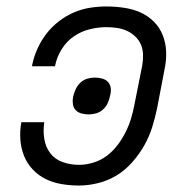

<svg xmlns="http://www.w3.org/2000/svg" viewBox="-20 -562 590 594"><path d="M224 12Q197 12 170.5 7.5Q144 3 121.5 -8Q99 -19 81.5 -37.5Q64 -56 54.5 -79.5Q45 -103 43 -130Q41 -157 46 -184H117Q113 -158 117 -132.5Q121 -107 135.5 -88Q150 -69 174 -60.5Q198 -52 225 -52Q246 -52 269 -59Q292 -66 310.5 -80Q329 -94 343.5 -113Q358 -132 368.5 -153Q379 -174 385.5 -195.5Q392 -217 396 -239L420 -359Q423 -376 422.5 -393Q422 -410 416 -424Q410 -438 398.5 -449Q387 -460 373 -466.5Q359 -473 342.5 -475.5Q326 -478 309 -478Q284 -478 257.5 -471.5Q231 -465 208.5 -449.5Q186 -434 171 -410Q156 -386 151 -361L150 -357H79L80 -363Q85 -387 96 -411.5Q107 -436 123.5 -457.5Q140 -479 162 -496Q184 -513 208.5 -523.5Q233 -534 258.5 -538Q284 -542 309 -542Q336 -542 363.5 -538Q391 -534 414.5 -523.5Q438 -513 456 -495Q474 -477 483.5 -453Q493 -429 494 -402Q495 -375 489 -347L466 -227Q460 -198 451 -169Q442 -140 426.5 -112.5Q411 -85 389.5 -60.5Q368 -36 341 -19.5Q314 -3 283.5 4.5Q253 12 224 12ZM255 -208Q243 -208 232 -211Q221 -214 214 -221.5Q207 -229 205.5 -240Q204 -251 206 -262Q209 -274 214 -285.5Q219 -297 228.5 -306Q238 -315 250 -318.5Q262 -322 273 -322Q285 -322 296 -319Q307 -316 314 -308.5Q321 -301 322.5 -290Q324 -279 321 -268Q319 -256 314 -244.5Q309 -233 299.5 -224Q290 -215 278 -211.5Q266 -208 255 -208Z"/></svg>

Font: Lode Term
Style: Italic
Weight: 400
Italic angle: -11°
Monospace: yes
Designer: Belleve Invis
Foundry: Belleve Invis
Version: Version 29.2.0